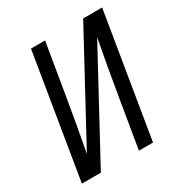

<svg xmlns="http://www.w3.org/2000/svg" viewBox="-171 -863 942 991"><g transform="rotate(-30 300.0 -367.5)"><path d="M32 0 153 -735H237L188 -441Q175 -361 160.5 -280.5Q146 -200 131 -120L464 -735H577L456 0H372L421 -294Q434 -374 448.5 -454.5Q463 -535 478 -615L145 0Z"/></g></svg>

Font: Iosevka SS04 Extended
Style: Italic
Weight: 400
Width: 7
Italic angle: -9°
Monospace: yes
Designer: Belleve Invis
Foundry: Belleve Invis
Version: Version 19.0.0; ttfautohint (v1.8.4)